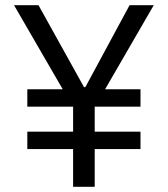

<svg xmlns="http://www.w3.org/2000/svg" viewBox="-20 -718 645 738"><path d="M520 -145V-212H344V-308H520V-375H384L571 -698H478L308 -383H303L128 -698H34L221 -375H85V-308H261V-212H85V-145H261V0H344V-145Z"/></svg>

Font: IBM Plex Arabic
Style: Regular
Weight: 400
Designer: Mike Abbink, Paul van der Laan, Pieter van Rosmalen, Wael Morcos, Khajak Apelian
Foundry: Bold Monday
Version: Version 1.0